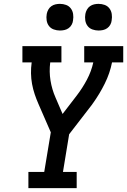

<svg xmlns="http://www.w3.org/2000/svg" viewBox="-20 -974 658 994"><path d="M127 0V-84H209L243 -289L179 -436Q168 -461 159.5 -486.5Q151 -512 146 -539Q141 -566 140.5 -594.5Q140 -623 144 -651H96V-735H298V-651H240Q234 -603 241.5 -557Q249 -511 267 -470L304 -384L377 -479Q407 -518 430 -561.5Q453 -605 463 -651H416V-735H618V-651H560Q549 -595 522.5 -541.5Q496 -488 461 -439Q461 -439 461 -439Q461 -439 461 -439L460 -438Q458 -435 456.5 -432.5Q455 -430 453 -428L338 -279L306 -84H377V0ZM490 -816Q474 -816 458.5 -821.5Q443 -827 433.5 -839.5Q424 -852 421.5 -868.5Q419 -885 422 -902Q424 -913 430 -924Q436 -935 446 -942Q456 -949 467.5 -951.5Q479 -954 490 -954Q507 -954 522 -948.5Q537 -943 546.5 -930.5Q556 -918 558.5 -901.5Q561 -885 558 -868Q557 -857 551 -846Q545 -835 535 -828Q525 -821 513.5 -818.5Q502 -816 490 -816ZM290 -816Q274 -816 258.5 -821.5Q243 -827 233.5 -839.5Q224 -852 221.5 -868.5Q219 -885 222 -902Q224 -913 230 -924Q236 -935 246 -942Q256 -949 267.5 -951.5Q279 -954 290 -954Q307 -954 322 -948.5Q337 -943 346.5 -930.5Q356 -918 358.5 -901.5Q361 -885 358 -868Q357 -857 351 -846Q345 -835 335 -828Q325 -821 313.5 -818.5Q302 -816 290 -816Z"/></svg>

Font: Iosevka Curly Slab MdEx
Style: Italic
Weight: 500
Width: 7
Italic angle: -9°
Monospace: yes
Designer: Belleve Invis
Foundry: Belleve Invis
Version: Version 11.0.0; ttfautohint (v1.8.3)